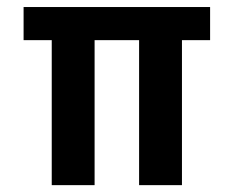

<svg xmlns="http://www.w3.org/2000/svg" viewBox="-20 -540 682 560"><path d="M385.7 -422.9H255.9V0H130.9V-422.9H48.8V-519.5H592.8V-422.9H510.7V0H385.7Z"/></svg>

Font: Mgen+ 1c bold
Style: Bold
Weight: 700
Designer: [Source Han Sans]
Ryoko NISHIZUKA  (kana & ideographs); Paul D. Hunt (Latin, Greek & Cyrillic); Wenlong ZHANG  (bopomofo
Version: Version 1.059.20150602